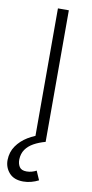

<svg xmlns="http://www.w3.org/2000/svg" viewBox="-123 -740 483 1006"><g transform="rotate(10 118.0 -237.5)"><path d="M100 0V-700H158V0ZM78 225Q28.5 225 3 196.2Q-22.5 167.5 -22 127.5Q-21 85 1.5 52.8Q24 20.5 60 -1.5Q96 -23.5 138 -34L158 0Q123 9.5 96.2 24.5Q69.5 39.5 54.2 61.5Q39 83.5 38 114.5Q37.5 137.5 48 153.8Q58.5 170 86 170Q100.5 170 113.8 166.2Q127 162.5 138 156.5L159 204.5Q140.5 214 119.8 219.5Q99 225 78 225Z"/></g></svg>

Font: Geologica Roman Thin
Style: Regular
Weight: 250
Designer: Sindre Bremnes, Frode Helland
Foundry: Monokrom Skriftforlag AS
Version: Version 1.010;gftools[0.9.28]